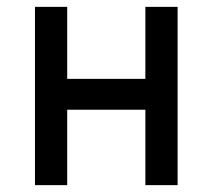

<svg xmlns="http://www.w3.org/2000/svg" viewBox="-20 -540 620 560"><path d="M82 0H176V-220H404V0H498V-520H404V-310H176V-520H82Z"/></svg>

Font: Grotesk 02 Mince
Style: Bold
Weight: 400
Designer: Frank Adebiaye, contributions by Jérémy Landes, Ariel Martín Pérez
Foundry: Velvetyne Type Foundry
Version: Version 3.000;Glyphs 3.1.2 (3150)